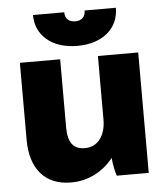

<svg xmlns="http://www.w3.org/2000/svg" viewBox="-52 -767 718 826"><g transform="rotate(-5 306.5 -354.0)"><path d="M121 -720C121 -631 191 -571 300 -571C410 -571 479 -631 479 -720H344C344 -694 329 -677 300 -677C271 -677 256 -694 256 -720ZM221 12H224C297 12 361 -23 405 -78C406 -54 413 -20 420 0H558V-520H384V-245C384 -177 350 -130 295 -130H293C244 -130 221 -161 221 -226V-520H47V-187C47 -61 111 12 221 12Z"/></g></svg>

Font: Fixel Text ExtraBold
Style: Regular
Weight: 800
Width: 4
Designer: AlfaBravo + MacPaw
Foundry: Kyrylo Tkachov, Marchela Mozhyna, Serhii Makarenko, Maria Weinstein, Zakhar Kryvoshyya
Version: Version 1.211